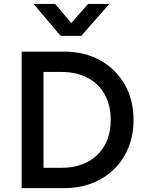

<svg xmlns="http://www.w3.org/2000/svg" viewBox="-20 -965 753 985"><path d="M91.2 0V-700H310.2Q414.4 -700 494.5 -655.3Q574.6 -610.6 619.8 -531.5Q665.1 -452.4 665.1 -349.4Q665.1 -272.8 639.2 -208.6Q613.3 -144.4 565.9 -97.8Q518.6 -51.2 453.5 -25.6Q388.4 0 310.2 0ZM203.2 -104.2H296.4Q353.1 -104.2 399.3 -121Q445.5 -137.8 478.8 -169.8Q512.2 -201.8 530.1 -247.1Q548.1 -292.4 548.1 -349.4Q548.1 -425.9 516.8 -481.2Q485.4 -536.4 428.9 -566.1Q372.3 -595.8 296.4 -595.8H203.2ZM291.2 -780.9 152.2 -944.8H262.8L346.1 -846.6L431.8 -944.8H541.1L396.7 -780.9Z"/></svg>

Font: Geologica Thin
Style: Regular
Weight: 100
Version: Version 1.010;gftools[0.9.28]